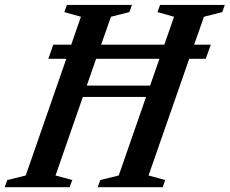

<svg xmlns="http://www.w3.org/2000/svg" viewBox="-74 -782 960 802"><path d="M128 -536.5 148.5 -595.5H223.5L264 -712L194.5 -731.5L205.5 -761.5H477L466.5 -731.5L389.5 -712L348.5 -595.5H612.5L653 -712L584 -731.5L594.5 -761.5H865L854.5 -731.5L778 -712L737 -595.5H806.5L785.5 -536.5H716.5L546.5 -49L616 -30L605.5 0H334L345 -30L422 -49L536 -377H272L158 -49L228 -30L216.5 0H-54.5L-43.5 -30L33.5 -49L203 -536.5ZM288.5 -424.5H553L592 -536.5H327.5Z"/></svg>

Font: Libre Caslon Condensed SemiBold Italic
Style: Regular
Weight: 600
Italic angle: -22.583°
Designer: Pablo Impallari, Rodrigo Fuenzalida, Katja Schimmel, Ertekin Erdin
Foundry: Pablo Impallari, Rodrigo Fuenzalida
Version: Version 2.000; ttfautohint (v1.8.4.7-5d5b);gftools[0.9.33]